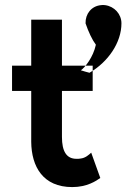

<svg xmlns="http://www.w3.org/2000/svg" viewBox="-20 -748 549 781"><path d="M474 -653C474 -575 420 -496 344 -452C333 -455 321 -458 309 -462C326 -474 359 -515 370 -566C355 -586 340 -618 328 -653C327 -692 352 -723 390 -727C396 -728 402 -728 408 -727C445 -722 474 -691 474 -653ZM388 -24 351 -127C342 -119 328 -105 307 -103C303 -102 297 -102 291 -102C250 -102 232 -133 232 -191V-378H357V-481H232V-668H107V-481H29V-378H107V-171C108 -70 155 13 274 13C334 13 371 -12 388 -24Z"/></svg>

Font: Bluebird
Style: Nrw
Weight: 400
Designer: Jasper
Foundry: Cannot Into Space Fonts
Version: Version 0.98